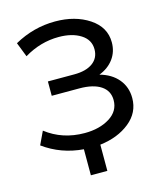

<svg xmlns="http://www.w3.org/2000/svg" viewBox="-125 -801 892 1047"><g transform="rotate(-15 321.0 -277.5)"><path d="M584 -196Q584 -114 517.5 -60.5Q451 -7 350 5V153H257V6Q131 -4 32 -76L67 -150Q160 -78 285 -78Q369 -78 426 -113.5Q483 -149 483 -211Q483 -264 440 -292.5Q397 -321 319 -321H163V-402H312Q379 -402 416.5 -429.5Q454 -457 454 -506Q454 -560 405.5 -590.5Q357 -621 282 -621Q179 -621 86 -565L54 -647Q163 -708 285 -708Q398 -708 476.5 -656Q555 -604 555 -518Q555 -465 525.5 -425Q496 -385 444 -365Q510 -347 547 -302.5Q584 -258 584 -196Z"/></g></svg>

Font: false
Style: Regular
Weight: 500
Designer: Julieta Ulanovsky
Foundry: Julieta Ulanovsky
Version: Version 7.222;hotconv 1.0.109;makeotfexe 2.5.65596